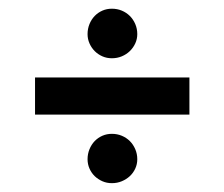

<svg xmlns="http://www.w3.org/2000/svg" viewBox="-20 -515 513 439"><path d="M180.2 -437Q180.2 -449.2 184.6 -460Q189 -470.7 196.5 -478.5Q204.1 -486.3 214.1 -490.7Q224.1 -495.1 235.8 -495.1Q248 -495.1 258.5 -490.7Q269 -486.3 276.9 -478.5Q284.7 -470.7 289.3 -460Q293.9 -449.2 293.9 -437Q293.9 -425.8 289.3 -415.8Q284.7 -405.8 276.9 -398.2Q269 -390.6 258.5 -386.2Q248 -381.8 235.8 -381.8Q224.1 -381.8 214.1 -386.2Q204.1 -390.6 196.5 -398.2Q189 -405.8 184.6 -415.8Q180.2 -425.8 180.2 -437ZM60.1 -337.9H413.1V-252.9H60.1ZM180.2 -150.9Q180.2 -163.1 184.6 -173.8Q189 -184.6 196.5 -192.4Q204.1 -200.2 214.1 -204.6Q224.1 -209 235.8 -209Q248 -209 258.5 -204.6Q269 -200.2 276.9 -192.4Q284.7 -184.6 289.3 -173.8Q293.9 -163.1 293.9 -150.9Q293.9 -139.6 289.3 -129.6Q284.7 -119.6 276.9 -112.3Q269 -105 258.5 -100.6Q248 -96.2 235.8 -96.2Q224.1 -96.2 214.1 -100.6Q204.1 -105 196.5 -112.3Q189 -119.6 184.6 -129.6Q180.2 -139.6 180.2 -150.9Z"/></svg>

Font: Berkshire Swash
Style: Regular
Weight: 400
Designer: Astigmatic (AOETI)
Foundry: Astigmatic (AOETI)
Version: Version 1.001